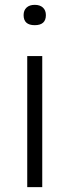

<svg xmlns="http://www.w3.org/2000/svg" viewBox="-20 -773 286 793"><path d="M92.5 0V-541.5H154.5V0ZM123.5 -669Q77.5 -669 77.5 -710.5Q77.5 -730.5 89.8 -741.8Q102 -753 123.5 -753Q145 -753 157.2 -741.8Q169.5 -730.5 169.5 -710.5Q169.5 -669 123.5 -669Z"/></svg>

Font: Encode Sans Expanded Expanded Light
Style: Regular
Weight: 300
Width: 7
Designer: Multiple Designers
Foundry: Impallari Type
Version: Version 3.000; ttfautohint (v1.8.3) -l 8 -r 50 -G 200 -x 14 